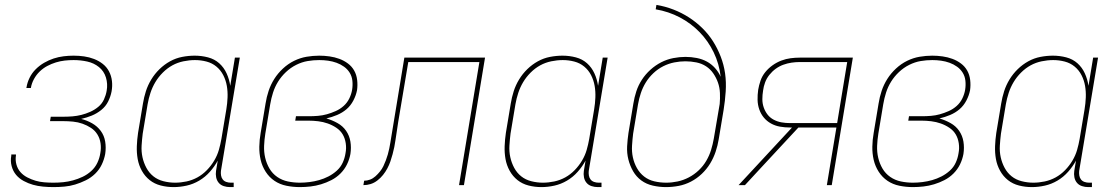

<svg xmlns="http://www.w3.org/2000/svg" viewBox="-20 -755 4540 783"><path d="M198 8Q177 8 155.5 6Q134 4 114.5 -1.5Q95 -7 76.5 -17Q58 -27 45.5 -42Q33 -57 27.5 -77.5Q22 -98 26 -120V-125H45V-121Q42 -102 47 -84Q52 -66 63.5 -53Q75 -40 91.5 -31.5Q108 -23 125 -18Q142 -13 160.5 -11.5Q179 -10 198 -10Q218 -10 238 -12Q258 -14 278 -19.5Q298 -25 317 -34Q336 -43 352 -57.5Q368 -72 377 -91Q386 -110 389 -130Q393 -151 390 -171Q387 -191 377 -207Q367 -223 351 -233.5Q335 -244 316.5 -250.5Q298 -257 278 -259Q258 -261 237 -261H184L187 -279H240Q258 -279 276 -280.5Q294 -282 312 -286.5Q330 -291 348 -299Q366 -307 381 -319.5Q396 -332 404 -349.5Q412 -367 415 -385Q420 -413 412 -439Q404 -465 383.5 -481.5Q363 -498 336 -504Q309 -510 280 -510Q262 -510 244 -508Q226 -506 208 -500.5Q190 -495 173 -486Q156 -477 142 -463.5Q128 -450 118.5 -432.5Q109 -415 106 -397V-396H87L88 -398Q91 -418 100.5 -437.5Q110 -457 125.5 -472.5Q141 -488 160 -499Q179 -510 199 -516.5Q219 -523 239.5 -525.5Q260 -528 280 -528Q302 -528 323 -525Q344 -522 363.5 -514.5Q383 -507 399 -494.5Q415 -482 424.5 -464Q434 -446 436.5 -425Q439 -404 435 -382Q431 -361 421 -341Q411 -321 393 -306.5Q375 -292 354 -283.5Q333 -275 311 -270Q335 -264 356 -252Q377 -240 391 -221Q405 -202 409 -177.5Q413 -153 409 -127Q405 -105 395 -84Q385 -63 368 -46.5Q351 -30 329.5 -19.5Q308 -9 286.5 -2.5Q265 4 242.5 6Q220 8 198 8Z M688 8Q661 8 635.5 1.5Q610 -5 590.5 -20.5Q571 -36 558.5 -58.5Q546 -81 541.5 -106.5Q537 -132 538 -159Q539 -186 543 -213L563 -333Q567 -358 575 -383Q583 -408 597 -431Q611 -454 630.5 -473Q650 -492 673.5 -505Q697 -518 723 -523Q749 -528 774 -528Q802 -528 828.5 -521Q855 -514 874 -497Q893 -480 904 -456Q915 -432 919 -405L938 -520H958L881 -58Q880 -49 881.5 -39.5Q883 -30 888.5 -23Q894 -16 903 -13Q912 -10 921 -10H933V8H918Q905 8 892.5 4Q880 0 872 -9.5Q864 -19 861.5 -32Q859 -45 861 -58L868 -100Q855 -76 836 -54.5Q817 -33 792.5 -18.5Q768 -4 741 2Q714 8 688 8ZM694 -10Q717 -10 740.5 -15Q764 -20 785 -31.5Q806 -43 823.5 -61Q841 -79 853.5 -100Q866 -121 872.5 -143.5Q879 -166 883 -189L903 -309Q907 -333 908 -357.5Q909 -382 905 -405Q901 -428 890.5 -448.5Q880 -469 862.5 -483.5Q845 -498 822 -504Q799 -510 775 -510Q752 -510 728 -505Q704 -500 683 -488.5Q662 -477 644 -459Q626 -441 613.5 -420Q601 -399 593.5 -376Q586 -353 582 -330L562 -210Q559 -186 557.5 -161.5Q556 -137 561 -114Q566 -91 577 -70.5Q588 -50 605.5 -36Q623 -22 646.5 -16Q670 -10 694 -10Z M1203 8Q1175 8 1148 2.5Q1121 -3 1099.5 -17.5Q1078 -32 1063.5 -54.5Q1049 -77 1043 -103Q1037 -129 1037.5 -157Q1038 -185 1043 -213L1063 -333Q1067 -359 1075.5 -384.5Q1084 -410 1098.5 -433Q1113 -456 1134 -475.5Q1155 -495 1179.5 -507Q1204 -519 1230 -523.5Q1256 -528 1282 -528Q1303 -528 1324 -525Q1345 -522 1364 -515Q1383 -508 1399 -496Q1415 -484 1424.5 -467Q1434 -450 1436.5 -429Q1439 -408 1436 -387Q1432 -366 1421 -345Q1410 -324 1393 -309.5Q1376 -295 1354.5 -286Q1333 -277 1311 -272Q1335 -265 1356.5 -253Q1378 -241 1391.5 -221.5Q1405 -202 1409 -177.5Q1413 -153 1409 -127Q1405 -105 1395 -84.5Q1385 -64 1368.5 -47.5Q1352 -31 1331.5 -20.5Q1311 -10 1289.5 -3.5Q1268 3 1246 5.5Q1224 8 1203 8ZM1203 -10Q1222 -10 1242 -12.5Q1262 -15 1281.5 -20.5Q1301 -26 1319.5 -35.5Q1338 -45 1353.5 -59Q1369 -73 1377.5 -91.5Q1386 -110 1389 -130Q1393 -150 1390 -170.5Q1387 -191 1377.5 -207Q1368 -223 1351.5 -234Q1335 -245 1316.5 -251.5Q1298 -258 1278 -260.5Q1258 -263 1237 -263H1184L1187 -281H1240Q1258 -281 1276.5 -282.5Q1295 -284 1313 -289Q1331 -294 1349 -302Q1367 -310 1381.5 -323Q1396 -336 1404.5 -353.5Q1413 -371 1416 -389Q1419 -408 1417 -426Q1415 -444 1406 -458.5Q1397 -473 1383 -483Q1369 -493 1352.5 -499Q1336 -505 1318 -507.5Q1300 -510 1282 -510Q1258 -510 1234.5 -506Q1211 -502 1188 -490.5Q1165 -479 1146 -461Q1127 -443 1114 -422Q1101 -401 1093.5 -377.5Q1086 -354 1082 -330L1062 -210Q1058 -185 1057 -160Q1056 -135 1061.5 -111.5Q1067 -88 1079 -67.5Q1091 -47 1110.5 -33.5Q1130 -20 1154 -15Q1178 -10 1203 -10Z M1462 0 1465 -18Q1477 -18 1489 -22.5Q1501 -27 1511 -36Q1521 -45 1529.5 -55.5Q1538 -66 1543.5 -77.5Q1549 -89 1553.5 -101Q1558 -113 1561.5 -125Q1565 -137 1567.5 -149.5Q1570 -162 1572 -174L1629 -520H1958L1872 0H1852L1935 -502H1645L1604 -258Q1601 -240 1598.5 -221.5Q1596 -203 1593 -185Q1591 -170 1588 -155.5Q1585 -141 1581 -126Q1577 -111 1572 -96.5Q1567 -82 1559.5 -68Q1552 -54 1542 -41.5Q1532 -29 1519 -19Q1506 -9 1491.5 -4.5Q1477 0 1462 0Z M2188 8Q2161 8 2135.5 1.5Q2110 -5 2090.5 -20.5Q2071 -36 2058.5 -58.5Q2046 -81 2041.5 -106.5Q2037 -132 2038 -159Q2039 -186 2043 -213L2063 -333Q2067 -358 2075 -383Q2083 -408 2097 -431Q2111 -454 2130.5 -473Q2150 -492 2173.5 -505Q2197 -518 2223 -523Q2249 -528 2274 -528Q2302 -528 2328.5 -521Q2355 -514 2374 -497Q2393 -480 2404 -456Q2415 -432 2419 -405L2438 -520H2458L2381 -58Q2380 -49 2381.5 -39.5Q2383 -30 2388.5 -23Q2394 -16 2403 -13Q2412 -10 2421 -10H2433V8H2418Q2405 8 2392.5 4Q2380 0 2372 -9.5Q2364 -19 2361.5 -32Q2359 -45 2361 -58L2368 -100Q2355 -76 2336 -54.5Q2317 -33 2292.5 -18.5Q2268 -4 2241 2Q2214 8 2188 8ZM2194 -10Q2217 -10 2240.5 -15Q2264 -20 2285 -31.5Q2306 -43 2323.5 -61Q2341 -79 2353.5 -100Q2366 -121 2372.5 -143.5Q2379 -166 2383 -189L2403 -309Q2407 -333 2408 -357.5Q2409 -382 2405 -405Q2401 -428 2390.5 -448.5Q2380 -469 2362.5 -483.5Q2345 -498 2322 -504Q2299 -510 2275 -510Q2252 -510 2228 -505Q2204 -500 2183 -488.5Q2162 -477 2144 -459Q2126 -441 2113.5 -420Q2101 -399 2093.5 -376Q2086 -353 2082 -330L2062 -210Q2059 -186 2057.5 -161.5Q2056 -137 2061 -114Q2066 -91 2077 -70.5Q2088 -50 2105.5 -36Q2123 -22 2146.5 -16Q2170 -10 2194 -10Z M2696 8Q2669 8 2642.5 2Q2616 -4 2595.5 -19Q2575 -34 2562 -56.5Q2549 -79 2542.5 -105Q2536 -131 2537.5 -158.5Q2539 -186 2543 -213L2563 -333Q2567 -358 2575 -382.5Q2583 -407 2597.5 -429.5Q2612 -452 2632.5 -470.5Q2653 -489 2676.5 -501Q2700 -513 2725.5 -518Q2751 -523 2775 -523Q2799 -523 2821.5 -518.5Q2844 -514 2862.5 -504Q2881 -494 2895.5 -478Q2910 -462 2919 -442Q2913 -495 2890.5 -541.5Q2868 -588 2833 -624Q2798 -660 2752.5 -684Q2707 -708 2654 -717L2657 -735Q2693 -729 2726.5 -716Q2760 -703 2789.5 -684Q2819 -665 2844 -640.5Q2869 -616 2887.5 -587Q2906 -558 2919 -524.5Q2932 -491 2937 -455.5Q2942 -420 2939.5 -382Q2937 -344 2931 -307L2911 -187Q2907 -162 2898.5 -136.5Q2890 -111 2876 -88Q2862 -65 2842 -46Q2822 -27 2798 -14.5Q2774 -2 2748 3Q2722 8 2696 8ZM2697 -10Q2720 -10 2743.5 -15Q2767 -20 2789 -31.5Q2811 -43 2829.5 -60.5Q2848 -78 2860.5 -99.5Q2873 -121 2880 -144Q2887 -167 2891 -190L2915 -331Q2917 -353 2916 -375.5Q2915 -398 2908 -418Q2901 -438 2889 -455.5Q2877 -473 2859.5 -484.5Q2842 -496 2820 -500.5Q2798 -505 2775 -505Q2753 -505 2730 -500.5Q2707 -496 2685 -485Q2663 -474 2644.5 -456.5Q2626 -439 2613.5 -418.5Q2601 -398 2593.5 -375.5Q2586 -353 2582 -330L2562 -210Q2559 -186 2557.5 -161Q2556 -136 2561 -113Q2566 -90 2577.5 -69.5Q2589 -49 2607 -35Q2625 -21 2648.5 -15.5Q2672 -10 2697 -10Z M2992 0 3210 -235H3202Q3181 -235 3161 -238.5Q3141 -242 3124 -251.5Q3107 -261 3095 -275.5Q3083 -290 3076.5 -308.5Q3070 -327 3069.5 -347.5Q3069 -368 3072 -389Q3075 -407 3081.5 -426Q3088 -445 3101 -461Q3114 -477 3131 -489Q3148 -501 3166.5 -508Q3185 -515 3204 -517.5Q3223 -520 3242 -520H3458L3372 0H3352L3391 -235H3236L3079 -66L3018 0ZM3394 -253 3435 -502H3242Q3225 -502 3208 -499.5Q3191 -497 3174.5 -491Q3158 -485 3143.5 -474.5Q3129 -464 3117.5 -449.5Q3106 -435 3100 -418.5Q3094 -402 3092 -386Q3089 -368 3089 -350.5Q3089 -333 3094.5 -317Q3100 -301 3110 -288Q3120 -275 3135 -267Q3150 -259 3167 -256Q3184 -253 3202 -253Z M3703 8Q3675 8 3648 2.5Q3621 -3 3599.5 -17.5Q3578 -32 3563.5 -54.5Q3549 -77 3543 -103Q3537 -129 3537.5 -157Q3538 -185 3543 -213L3563 -333Q3567 -359 3575.5 -384.5Q3584 -410 3598.5 -433Q3613 -456 3634 -475.5Q3655 -495 3679.5 -507Q3704 -519 3730 -523.5Q3756 -528 3782 -528Q3803 -528 3824 -525Q3845 -522 3864 -515Q3883 -508 3899 -496Q3915 -484 3924.5 -467Q3934 -450 3936.5 -429Q3939 -408 3936 -387Q3932 -366 3921 -345Q3910 -324 3893 -309.5Q3876 -295 3854.5 -286Q3833 -277 3811 -272Q3835 -265 3856.5 -253Q3878 -241 3891.5 -221.5Q3905 -202 3909 -177.5Q3913 -153 3909 -127Q3905 -105 3895 -84.5Q3885 -64 3868.5 -47.5Q3852 -31 3831.5 -20.5Q3811 -10 3789.5 -3.5Q3768 3 3746 5.5Q3724 8 3703 8ZM3703 -10Q3722 -10 3742 -12.5Q3762 -15 3781.5 -20.5Q3801 -26 3819.5 -35.5Q3838 -45 3853.5 -59Q3869 -73 3877.5 -91.5Q3886 -110 3889 -130Q3893 -150 3890 -170.5Q3887 -191 3877.5 -207Q3868 -223 3851.5 -234Q3835 -245 3816.5 -251.5Q3798 -258 3778 -260.5Q3758 -263 3737 -263H3684L3687 -281H3740Q3758 -281 3776.5 -282.5Q3795 -284 3813 -289Q3831 -294 3849 -302Q3867 -310 3881.5 -323Q3896 -336 3904.5 -353.5Q3913 -371 3916 -389Q3919 -408 3917 -426Q3915 -444 3906 -458.5Q3897 -473 3883 -483Q3869 -493 3852.5 -499Q3836 -505 3818 -507.5Q3800 -510 3782 -510Q3758 -510 3734.5 -506Q3711 -502 3688 -490.5Q3665 -479 3646 -461Q3627 -443 3614 -422Q3601 -401 3593.5 -377.5Q3586 -354 3582 -330L3562 -210Q3558 -185 3557 -160Q3556 -135 3561.5 -111.5Q3567 -88 3579 -67.5Q3591 -47 3610.5 -33.5Q3630 -20 3654 -15Q3678 -10 3703 -10Z M4188 8Q4161 8 4135.5 1.5Q4110 -5 4090.5 -20.5Q4071 -36 4058.5 -58.5Q4046 -81 4041.5 -106.5Q4037 -132 4038 -159Q4039 -186 4043 -213L4063 -333Q4067 -358 4075 -383Q4083 -408 4097 -431Q4111 -454 4130.5 -473Q4150 -492 4173.5 -505Q4197 -518 4223 -523Q4249 -528 4274 -528Q4302 -528 4328.5 -521Q4355 -514 4374 -497Q4393 -480 4404 -456Q4415 -432 4419 -405L4438 -520H4458L4381 -58Q4380 -49 4381.5 -39.5Q4383 -30 4388.5 -23Q4394 -16 4403 -13Q4412 -10 4421 -10H4433V8H4418Q4405 8 4392.5 4Q4380 0 4372 -9.5Q4364 -19 4361.5 -32Q4359 -45 4361 -58L4368 -100Q4355 -76 4336 -54.5Q4317 -33 4292.5 -18.5Q4268 -4 4241 2Q4214 8 4188 8ZM4194 -10Q4217 -10 4240.5 -15Q4264 -20 4285 -31.5Q4306 -43 4323.5 -61Q4341 -79 4353.5 -100Q4366 -121 4372.5 -143.5Q4379 -166 4383 -189L4403 -309Q4407 -333 4408 -357.5Q4409 -382 4405 -405Q4401 -428 4390.5 -448.5Q4380 -469 4362.5 -483.5Q4345 -498 4322 -504Q4299 -510 4275 -510Q4252 -510 4228 -505Q4204 -500 4183 -488.5Q4162 -477 4144 -459Q4126 -441 4113.5 -420Q4101 -399 4093.5 -376Q4086 -353 4082 -330L4062 -210Q4059 -186 4057.5 -161.5Q4056 -137 4061 -114Q4066 -91 4077 -70.5Q4088 -50 4105.5 -36Q4123 -22 4146.5 -16Q4170 -10 4194 -10Z"/></svg>

Font: Iosevka Curly Thin
Style: Italic
Weight: 100
Italic angle: -9°
Monospace: yes
Designer: Belleve Invis
Foundry: Belleve Invis
Version: Version 22.1.2; ttfautohint (v1.8.4)